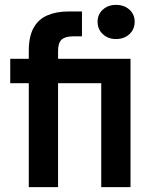

<svg xmlns="http://www.w3.org/2000/svg" viewBox="-20 -767 629 787"><path d="M98 0V-426H22V-526H98V-559Q98 -617 117.5 -652.5Q137 -688 174 -704Q211 -720 262 -720H316V-618H280Q247 -618 232.5 -604.5Q218 -591 218 -558V-526H515V0H395V-426H218V0ZM455 -607Q423 -607 401.5 -627Q380 -647 380 -678Q380 -708 401.5 -727.5Q423 -747 455 -747Q489 -747 510.5 -727.5Q532 -708 532 -678Q532 -647 510.5 -627Q489 -607 455 -607Z"/></svg>

Font: DM Sans 9pt
Style: Semibold
Weight: 600
Designer: Colophon Foundry, Jonny Pinhorn
Foundry: Colophon Foundry
Version: Version 4.004;gftools[0.9.30]